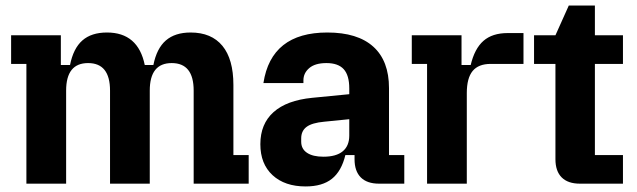

<svg xmlns="http://www.w3.org/2000/svg" viewBox="-20 -661 2293 691"><path d="M297 -434Q218 -434 218 -335V0H75V-431H20V-534H199V-427H232Q244 -487 276.5 -515.5Q309 -544 365 -544Q477 -544 501 -427H532Q544 -487 577 -515.5Q610 -544 666 -544Q741 -544 780.5 -496Q820 -448 820 -355V-103H875V0H677V-335Q677 -434 598 -434Q519 -434 519 -335V0H376V-335Q376 -434 297 -434Z M917 -142Q917 -215 964.5 -257.5Q1012 -300 1104 -309L1237 -322V-343Q1237 -390 1217 -412Q1197 -434 1155 -434Q1114 -434 1093 -416Q1072 -398 1072 -372V-362H928Q956 -544 1158 -544Q1267 -544 1323.5 -493Q1380 -442 1380 -344V-103H1435V0H1344Q1301 0 1278.5 -22.5Q1256 -45 1256 -88V-103H1223Q1209 -45 1174.5 -17.5Q1140 10 1080 10Q1005 10 961 -30.5Q917 -71 917 -142ZM1144 -97Q1190 -97 1213.5 -116.5Q1237 -136 1237 -173V-232L1147 -223Q1103 -219 1083.5 -204.5Q1064 -190 1064 -163V-151Q1064 -125 1085 -111Q1106 -97 1144 -97Z M1517 -431H1462V-534H1641V-427H1674Q1688 -486 1720 -514Q1752 -542 1807 -542H1864V-431H1746Q1702 -431 1681 -405.5Q1660 -380 1660 -326V0H1517Z M1979 -88V-431H1902V-534H1979L2027 -641H2121V-534H2222V-431H2121V-103H2222V0H2067Q2024 0 2001.5 -22.5Q1979 -45 1979 -88Z"/></svg>

Font: Mozilla Headline BETA
Style: Bold
Weight: 700
Designer: Studio DRAMA
Foundry: Studio DRAMA
Version: Version 0.100